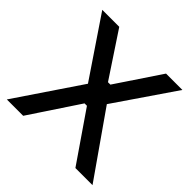

<svg xmlns="http://www.w3.org/2000/svg" viewBox="-183 -901 1071 1071"><g transform="rotate(45 352.5 -365.0)"><path d="M14 0 272 -382 37 -730H171L345 -467H364L540 -730H669L427 -376L690 0H555L355 -291H336L143 0Z"/></g></svg>

Font: Cazoo Sans Medium
Style: Regular
Weight: 500
Designer: Jonathan Barnbrook, Julián Moncada
Foundry: Barnbrook Fonts
Version: Version 2.000;Glyphs 3.3 (3337)